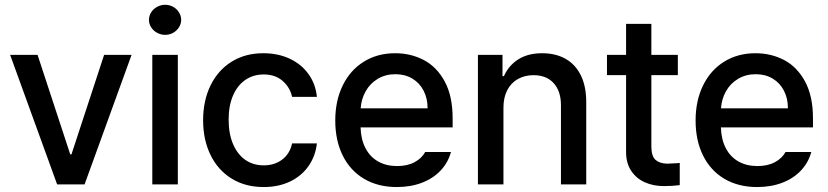

<svg xmlns="http://www.w3.org/2000/svg" viewBox="-20 -755 3388 786"><path d="M326.2 0H213.9L21.5 -530.3H133.8L267.6 -123H272.5L406.2 -530.3H518.6Z M603.5 -530.3H708V0H603.5ZM589.8 -673.8Q589.8 -690.4 598.9 -704.6Q607.9 -718.8 623.3 -727.1Q638.7 -735.4 656.2 -735.4Q673.8 -735.4 688.7 -727.1Q703.6 -718.8 712.6 -704.6Q721.7 -690.4 721.7 -673.8Q721.7 -657.2 712.6 -643.1Q703.6 -628.9 688.7 -620.6Q673.8 -612.3 656.2 -612.3Q638.7 -612.3 623.3 -620.6Q607.9 -628.9 598.9 -643.1Q589.8 -657.2 589.8 -673.8Z M811.5 -262.7Q811.5 -343.3 842 -405.5Q872.6 -467.8 928.2 -502.4Q983.9 -537.1 1057.6 -537.1Q1117.7 -537.1 1165.5 -514.9Q1213.4 -492.7 1242.7 -452.1Q1272 -411.6 1277.3 -358.4H1175.8Q1167 -397.9 1136.7 -424.1Q1106.4 -450.2 1059.6 -450.2Q1016.6 -450.2 984.1 -427.7Q951.7 -405.3 933.8 -363.5Q916 -321.8 916 -265.6Q916 -208 933.8 -165.8Q951.7 -123.5 983.9 -100.8Q1016.1 -78.1 1059.6 -78.1Q1104 -78.1 1135.3 -101.8Q1166.5 -125.5 1175.8 -168H1277.3Q1271.5 -116.2 1243.4 -75.7Q1215.3 -35.2 1168 -12.2Q1120.6 10.7 1059.6 10.7Q983.9 10.7 927.7 -24.2Q871.6 -59.1 841.6 -121.1Q811.5 -183.1 811.5 -262.7Z M1352.5 -261.7Q1352.5 -342.8 1383.1 -405.3Q1413.6 -467.8 1469.2 -502.4Q1524.9 -537.1 1597.7 -537.1Q1661.6 -537.1 1714.8 -509.3Q1768.1 -481.4 1800.5 -421.6Q1833 -361.8 1833 -270.5V-233.4H1456.1Q1457.5 -184.1 1476.3 -148.2Q1495.1 -112.3 1528.3 -93.8Q1561.5 -75.2 1605.5 -75.2Q1647.9 -75.2 1677.2 -91.1Q1706.5 -106.9 1720.7 -132.8H1826.2Q1814.5 -89.8 1784.2 -57.4Q1753.9 -24.9 1707.8 -7.1Q1661.6 10.7 1604.5 10.7Q1527.3 10.7 1470.5 -22.9Q1413.6 -56.6 1383.1 -118.2Q1352.5 -179.7 1352.5 -261.7ZM1730.5 -311.5Q1730.5 -352.1 1714.1 -383.8Q1697.8 -415.5 1668 -433.3Q1638.2 -451.2 1598.6 -451.2Q1558.1 -451.2 1526.6 -432.4Q1495.1 -413.6 1477.1 -381.6Q1459 -349.6 1456.5 -311.5Z M2041 0H1936.5V-530.3H2037.1V-443.4H2043Q2062.5 -487.3 2102.1 -512.2Q2141.6 -537.1 2199.2 -537.1Q2254.4 -537.1 2294.9 -514.4Q2335.4 -491.7 2357.7 -446.8Q2379.9 -401.9 2379.9 -336.9V0H2276.4V-324.2Q2276.4 -381.8 2246.6 -414.6Q2216.8 -447.3 2164.1 -447.3Q2128.4 -447.3 2100.3 -431.6Q2072.3 -416 2056.6 -386Q2041 -356 2041 -314.5Z M2754.9 -447.3H2646.5V-156.2Q2646.5 -115.7 2663.3 -100.8Q2680.2 -85.9 2710 -85Q2723.6 -85 2752.9 -86.9Q2755.9 -87.9 2762.7 -87.9V2.9Q2733.4 6.8 2697.3 6.8Q2654.8 6.8 2619.6 -8.8Q2584.5 -24.4 2563.5 -56.4Q2542.5 -88.4 2543 -134.8V-447.3H2464.8V-530.3H2543V-657.2H2646.5V-530.3H2754.9Z M2827.6 -261.7Q2827.6 -342.8 2858.2 -405.3Q2888.7 -467.8 2944.3 -502.4Q3000 -537.1 3072.8 -537.1Q3136.7 -537.1 3189.9 -509.3Q3243.2 -481.4 3275.6 -421.6Q3308.1 -361.8 3308.1 -270.5V-233.4H2931.2Q2932.6 -184.1 2951.4 -148.2Q2970.2 -112.3 3003.4 -93.8Q3036.6 -75.2 3080.6 -75.2Q3123 -75.2 3152.3 -91.1Q3181.6 -106.9 3195.8 -132.8H3301.3Q3289.6 -89.8 3259.3 -57.4Q3229 -24.9 3182.9 -7.1Q3136.7 10.7 3079.6 10.7Q3002.4 10.7 2945.6 -22.9Q2888.7 -56.6 2858.2 -118.2Q2827.6 -179.7 2827.6 -261.7ZM3205.6 -311.5Q3205.6 -352.1 3189.2 -383.8Q3172.9 -415.5 3143.1 -433.3Q3113.3 -451.2 3073.7 -451.2Q3033.2 -451.2 3001.7 -432.4Q2970.2 -413.6 2952.1 -381.6Q2934.1 -349.6 2931.6 -311.5Z"/></svg>

Font: Pretendard GOV Medium
Style: Regular
Weight: 500
Designer: Base glyphs from Inter by Rasmus Andersson; Hangeul glyphs from Noto Sans CJK(Source Han Sans) by Jang Soo-young and Kan
Foundry: Kil Hyung-jin
Version: Version 1.309